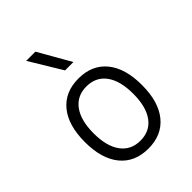

<svg xmlns="http://www.w3.org/2000/svg" viewBox="-227 -913 1040 1040"><g transform="rotate(-45 293.0 -392.5)"><path d="M293 9.8Q189.5 9.8 131.8 -60.5Q74.2 -130.9 74.2 -258.8Q74.2 -387.2 131.8 -457.3Q189.5 -527.3 293 -527.3Q396.5 -527.3 454.1 -457.3Q511.7 -387.2 511.7 -258.8Q511.7 -130.9 454.1 -60.5Q396.5 9.8 293 9.8ZM293 -51.3Q365.7 -51.3 405.3 -105.5Q444.8 -159.7 444.8 -258.8Q444.8 -357.9 405.3 -412.1Q365.7 -466.3 293 -466.3Q220.7 -466.3 180.9 -412.1Q141.1 -357.9 141.1 -258.8Q141.1 -159.7 180.9 -105.5Q220.7 -51.3 293 -51.3ZM272.9 -609.4 160.6 -794.9H231L336.9 -609.4Z"/></g></svg>

Font: Cascadia Code NF Light
Style: Regular
Weight: 300
Monospace: yes
Designer: Aaron Bell
Foundry: Saja Typeworks
Version: Version 2404.023; ttfautohint (v1.8.4)